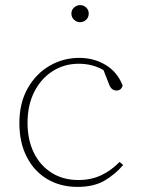

<svg xmlns="http://www.w3.org/2000/svg" viewBox="-20 -720 552 753"><path d="M284 13Q217 13 165.5 -17.5Q114 -48 85 -104.5Q56 -161 56 -237Q56 -316 88.5 -373.5Q121 -431 174.5 -462Q228 -493 291 -493Q348 -493 394 -465.5Q440 -438 461 -385Q456 -365 437 -365Q418 -365 409 -386L386 -445Q343 -470 289 -470Q232 -470 186.5 -441Q141 -412 114.5 -360Q88 -308 88 -238Q88 -171 113 -120.5Q138 -70 183 -42Q228 -14 287 -14Q337 -14 376.5 -32.5Q416 -51 449 -85L463 -73Q433 -37 390.5 -12Q348 13 284 13ZM294 -633Q281 -633 270.5 -642.5Q260 -652 260 -667Q260 -681 270.5 -690.5Q281 -700 294 -700Q308 -700 318 -690.5Q328 -681 328 -667Q328 -652 318 -642.5Q308 -633 294 -633Z"/></svg>

Font: Source Serif 4 SmText ExtraLight
Style: Regular
Weight: 200
Designer: Frank Grießhammer
Foundry: Adobe
Version: Version 4.005;hotconv 1.1.0;makeotfexe 2.6.0